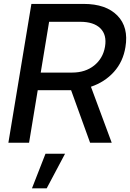

<svg xmlns="http://www.w3.org/2000/svg" viewBox="-20 -748 681 1006"><path d="M23.9 0 144.5 -727.5H418.5Q535.2 -727.5 595 -666.5Q654.8 -605.5 637.2 -501Q625 -424.8 576.9 -371.3Q528.8 -317.9 456.5 -293.5L565.4 0H452.1L352.5 -275.4Q345.7 -275.4 338.9 -275.4H177.7L132.3 0ZM193.4 -367.7H357.4Q427.2 -367.7 473.6 -405Q520 -442.4 530.3 -503.9Q540.5 -565.4 505.9 -599.6Q471.2 -633.8 400.4 -633.8H237.3ZM147.5 238.8 218.3 57.6H320.8L224.6 238.8Z"/></svg>

Font: Inter Display Medium
Style: Italic
Weight: 500
Italic angle: -9.39999°
Designer: Rasmus Andersson
Foundry: rsms
Version: Version 4.000;git-a52131595